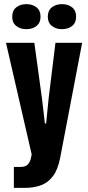

<svg xmlns="http://www.w3.org/2000/svg" viewBox="-20 -741 426 928"><path d="M47 167V66H79Q94 66 104.5 61Q115 56 122 43.5Q129 31 132 11L143 -60L139 31L9 -534H146L183 -264L197 -144H203L215 -265L248 -534H377L271 21Q260 79 235.5 111Q211 143 176.5 155Q142 167 102 167ZM279 -600Q251 -600 231 -615.5Q211 -631 211 -660Q211 -690 230.5 -705.5Q250 -721 280 -721Q309 -721 328.5 -705.5Q348 -690 348 -660Q348 -631 328.5 -615.5Q309 -600 279 -600ZM107 -600Q78 -600 58.5 -615.5Q39 -631 39 -660Q39 -690 58.5 -705.5Q78 -721 108 -721Q137 -721 156.5 -705.5Q176 -690 176 -660Q176 -631 156.5 -615.5Q137 -600 107 -600Z"/></svg>

Font: Mona Sans Condensed
Style: Bold
Weight: 700
Width: 3
Designer: Deni Anggara
Foundry: GitHub
Version: Version 2.000